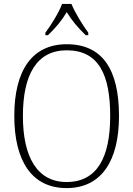

<svg xmlns="http://www.w3.org/2000/svg" viewBox="-20 -951 682 981"><path d="M212 -784V-771H225C268 -813 294 -844 321 -889C349 -844 375 -813 418 -771H431V-784C403 -822 363 -886 345 -931H297C281 -886 240 -822 212 -784ZM320 10C501 10 588 -133 588 -358C588 -594 505 -725 321 -725C144 -725 53 -591 53 -359C53 -131 141 10 320 10ZM320 -21C170 -21 97 -149 97 -358C97 -570 168 -694 321 -694C484 -694 543 -570 543 -358C543 -148 477 -21 320 -21Z"/></svg>

Font: Noto Serif Sinhala SemiCondensed ExtraLight
Style: Regular
Weight: 200
Width: 4
Designer: Jelle Bosma - Monotype Design Team
Foundry: Monotype Imaging Inc.
Version: Version 2.007